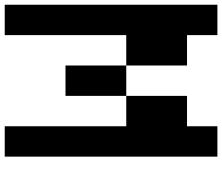

<svg xmlns="http://www.w3.org/2000/svg" viewBox="-82 -832 915 790"><g transform="rotate(90 375.0 -437.5)"><path d="M0 0V-875H125V-750H250V-500H125V0ZM250 -250V-500H375V-250ZM375 -500V-750H500V-875H625V0H500V-500Z"/></g></svg>

Font: Galmuri7 Regular
Style: Regular
Weight: 400
Designer: Lee Minseo (quiple)
Version: Version 2.399;hotconv 1.1.1;makeotfexe 2.6.0 DEVELOPMENT